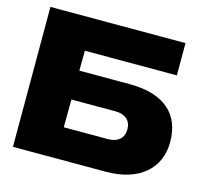

<svg xmlns="http://www.w3.org/2000/svg" viewBox="-107 -872 1067 994"><g transform="rotate(15 426.5 -375.0)"><path d="M274 -470 275 -577H768V-750H44V0H542C720 0 824 -92 824 -234C824 -377 738 -470 542 -470ZM273 -315H510C562 -315 593 -287 593 -241C593 -194 562 -166 510 -166H272Z"/></g></svg>

Font: Bounded ExtBd
Style: Regular
Weight: 800
Designer: Vlad Churkin
Version: Version 3.0